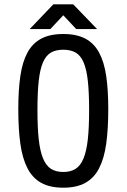

<svg xmlns="http://www.w3.org/2000/svg" viewBox="-20 -865 588 892"><path d="M334 -730 274 -794 214 -730H118L228 -845H320L431 -730ZM394 -353Q394 -436 388 -490Q382 -544 368 -576Q354 -608 331 -621Q308 -634 274 -634Q240 -634 217 -621Q194 -608 180 -576Q166 -544 160 -490Q154 -436 154 -353Q154 -272 160 -217.5Q166 -163 180 -129Q194 -95 217 -80.5Q240 -66 274 -66Q308 -66 331 -80.5Q354 -95 368 -129Q382 -163 388 -217.5Q394 -272 394 -353ZM483 -358Q483 -266 473.5 -197.5Q464 -129 440.5 -83.5Q417 -38 376.5 -15.5Q336 7 274 7Q212 7 171.5 -15.5Q131 -38 107.5 -83.5Q84 -129 74.5 -197.5Q65 -266 65 -358Q65 -446 74.5 -511.5Q84 -577 107.5 -620.5Q131 -664 171.5 -685.5Q212 -707 274 -707Q336 -707 376.5 -685.5Q417 -664 440.5 -620.5Q464 -577 473.5 -511.5Q483 -446 483 -358Z"/></svg>

Font: Share
Style: Regular
Weight: 400
Designer: Ralph du Carrois
Version: Version 1.001